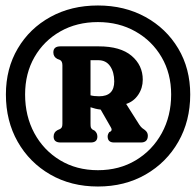

<svg xmlns="http://www.w3.org/2000/svg" viewBox="-20 -794 715 700"><path d="M337 -114Q239 -114 163.2 -157.8Q87.5 -201.5 44.5 -277.2Q1.5 -353 1.5 -449.5Q1.5 -544 44.8 -617.2Q88 -690.5 163.8 -732.2Q239.5 -774 337 -774Q434 -774 510 -732.2Q586 -690.5 629.8 -617.2Q673.5 -544 673.5 -449.5Q673.5 -353 630.2 -277.2Q587 -201.5 511 -157.8Q435 -114 337 -114ZM337 -173.5Q415 -173.5 475.2 -209.8Q535.5 -246 569.8 -308.5Q604 -371 604 -449.5Q604 -526 569.2 -585.5Q534.5 -645 474 -679.2Q413.5 -713.5 337 -713.5Q260 -713.5 200 -679.5Q140 -645.5 105.8 -586Q71.5 -526.5 71.5 -449.5Q71.5 -371 105.2 -308.5Q139 -246 199 -209.8Q259 -173.5 337 -173.5ZM500.5 -503.5Q500.5 -473 484 -448.5Q467.5 -424 440 -415L487.5 -340Q493.5 -331 498.5 -327Q503.5 -323 507.5 -320.5Q519 -312 519 -299.5Q519 -274.5 493.5 -274.5H396Q372.5 -274.5 372.5 -296.5Q372.5 -304.5 378.5 -312.5L383 -314.5Q390.5 -319.5 384 -330L347 -394.5Q337 -395.5 327.8 -397.8Q318.5 -400 310 -403V-342.5Q310 -332.5 311.5 -328.8Q313 -325 317.5 -321.5L324.5 -318Q335 -309.5 335 -296Q335 -274.5 310.5 -274.5H201Q175.5 -274.5 175.5 -296Q175.5 -312 189.5 -319.5L198.5 -323.5Q202.5 -325.5 205 -329.5Q207.5 -333.5 207.5 -342.5V-556Q207.5 -571 198.5 -575.5L188.5 -579.5Q174.5 -587 174.5 -603Q174.5 -625 200 -625H340Q419 -625 459.8 -590.5Q500.5 -556 500.5 -503.5ZM310 -574.5V-446.5Q322.5 -443 341.5 -443Q396.5 -443 396.5 -497Q396.5 -531 381.5 -552.8Q366.5 -574.5 338.5 -574.5Z"/></svg>

Font: Fraunces 144pt S100
Style: Bold
Weight: 700
Version: Version 1.000; ttfautohint (v1.8.3)